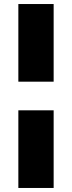

<svg xmlns="http://www.w3.org/2000/svg" viewBox="-20 -802 357 952"><path d="M71 -397V-782H246V-397ZM71 130V-255H246V130Z"/></svg>

Font: Outfit Black
Style: Regular
Weight: 900
Designer: Rodrigo Fuenzalida
Foundry: fragTYPE
Version: Version 1.100; ttfautohint (v1.8.4.7-5d5b)